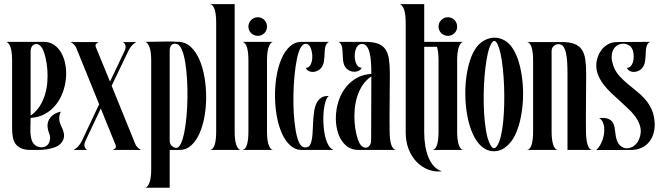

<svg xmlns="http://www.w3.org/2000/svg" viewBox="-20 -720 3165 922"><path d="M9.8 -519H189.9Q219.2 -519 240.7 -503.9Q262.2 -488.8 275.6 -463.9Q289.1 -439 294.4 -407Q299.8 -375 296.4 -341.3Q293 -307.6 281 -275.1Q269 -242.7 248 -216.6Q227.1 -190.4 196.8 -173.3Q166.5 -156.2 127 -153.8Q127 -128.9 126 -102.1Q125 -75.2 130.9 -51.8Q136.2 -31.7 149.7 -22.2Q163.1 -12.7 178.2 -12.7Q190.9 -12.7 201.4 -18.8Q211.9 -24.9 216.8 -37.1Q225.1 -59.1 215.8 -80.1Q210 -94.2 208.5 -110.1Q207 -126 212.9 -140.4Q218.8 -154.8 232.9 -166.5Q247.1 -178.2 272 -184.1Q266.1 -171.4 264.9 -160.9Q263.7 -150.4 265.1 -141.1Q266.6 -131.8 270.3 -123.3Q273.9 -114.7 277.8 -106Q289.6 -81.1 287.4 -63.5Q285.2 -45.9 273.9 -33.2Q261.7 -19.5 243.2 -12.7Q224.6 -5.9 203.9 -2.9Q183.1 0 161.9 0Q140.6 0 123 0Q97.2 -0.5 80.6 -8.3Q64 -16.1 54.4 -29.5Q44.9 -43 41.5 -62Q38.1 -81.1 38.1 -104V-430.2Q38.1 -471.7 30.3 -493.4Q22.5 -515.1 9.8 -519ZM127 -165Q153.8 -183.6 170.4 -209.7Q187 -235.8 196 -265.6Q205.1 -295.4 207.3 -326.7Q209.5 -357.9 207.3 -386.5Q205.1 -415 199.5 -439.5Q193.8 -463.9 187 -480Q180.2 -495.1 171.1 -502Q162.1 -508.8 153.3 -508.8Q142.6 -508.8 134.8 -499Q127 -489.3 127 -472.2Z M317.9 -518.1H454.1Q447.3 -515.1 441.7 -509.3Q436 -503.4 440.9 -492.2L508.3 -328.1L577.1 -473.1Q585.9 -491.7 581.8 -503.4Q577.6 -515.1 569.3 -518.1H635.3Q620.1 -509.8 610.8 -498.3Q601.6 -486.8 596.2 -475.1L516.1 -308.1L629.9 -27.8Q633.3 -19.5 641.6 -11.2Q649.9 -2.9 658.2 0H521Q529.3 -2.9 534.2 -8.8Q539.1 -14.6 534.2 -25.9L463.9 -199.2L391.1 -44.9Q382.3 -26.4 386.5 -15.1Q390.6 -3.9 398.9 0H333Q348.1 -8.3 357.9 -20Q367.7 -31.7 373 -43L456.1 -219.2L346.2 -490.2Q343.8 -497.1 335.2 -506.1Q326.7 -515.1 317.9 -518.1Z M706.1 92.3V-429.2Q706.1 -470.7 698.2 -492.9Q690.4 -515.1 677.7 -519Q717.3 -519 759.3 -520.3Q801.3 -521.5 840.8 -519Q873 -517.1 897.2 -493.9Q921.4 -470.7 937.5 -433.8Q953.6 -397 961.7 -350.6Q969.7 -304.2 970 -255.9Q970.2 -207.5 962.2 -161.6Q954.1 -115.7 938.2 -79.8Q922.4 -43.9 898.4 -22Q874.5 0 842.8 0H794.9V181.6H677.7Q690.4 177.7 698.2 155.8Q706.1 133.8 706.1 92.3ZM794.9 -477.1V-44.9Q794.9 -29.3 804.4 -20Q814 -10.7 826.2 -9.8Q838.4 -9.3 848.1 -29.5Q857.9 -49.8 864.7 -83.3Q871.6 -116.7 875.5 -159.9Q879.4 -203.1 880.1 -248.8Q880.9 -294.4 878.2 -339.1Q875.5 -383.8 869.6 -419.7Q863.8 -455.6 854 -479.5Q844.2 -503.4 831.1 -507.8Q824.7 -510.3 819.8 -510.3Q809.1 -510.3 802 -502Q794.9 -493.7 794.9 -477.1Z M1106.9 -700.2V-88.9Q1106.9 -47.4 1114.5 -25.1Q1122.1 -2.9 1134.8 0H989.7Q1018.1 -5.9 1018.1 -88.9V-610.8Q1018.1 -692.4 989.7 -700.2Z M1145 -519H1290Q1277.3 -515.1 1269.8 -492.9Q1262.2 -470.7 1262.2 -429.2V-88.9Q1262.2 -47.4 1269.8 -25.1Q1277.3 -2.9 1290 0H1145Q1172.9 -5.9 1172.9 -88.9V-429.2Q1172.9 -511.7 1145 -519ZM1218.3 -637.2Q1227.1 -637.2 1235.1 -633.8Q1243.2 -630.4 1249.3 -624Q1255.4 -617.7 1258.8 -609.6Q1262.2 -601.6 1262.2 -591.8Q1262.2 -573.7 1249.3 -560.8Q1236.3 -547.9 1218.3 -547.9Q1209 -547.9 1200.7 -551.3Q1192.4 -554.7 1186 -560.8Q1179.7 -566.9 1176.3 -575Q1172.9 -583 1172.9 -591.8Q1172.9 -610.8 1186 -624Q1199.2 -637.2 1218.3 -637.2Z M1427.2 -519H1560.1Q1552.2 -515.6 1547.9 -508.5Q1543.5 -501.5 1541.5 -491.9Q1539.6 -482.4 1539.1 -471.7Q1538.6 -460.9 1538.1 -450.2Q1537.6 -439.5 1536.1 -428.7Q1534.7 -418 1531 -408.7Q1527.3 -399.4 1520.5 -391.6Q1513.7 -383.8 1502 -378.9Q1491.7 -374.5 1481.4 -374.5Q1470.2 -374.5 1461.2 -379.9Q1452.1 -385.3 1448.2 -394Q1460 -394 1467.3 -403.3Q1474.6 -412.6 1477.5 -426Q1480.5 -439.5 1479.5 -455.1Q1478.5 -470.7 1474.1 -483.9Q1470.2 -496.6 1463.4 -503.2Q1456.5 -509.8 1448.2 -509.8Q1433.1 -509.8 1421.9 -487.8Q1412.1 -468.8 1405.3 -434.3Q1398.4 -399.9 1394.3 -357.4Q1390.1 -314.9 1389.2 -268.1Q1388.2 -221.2 1390.6 -177.7Q1393.1 -134.3 1399.2 -97.4Q1405.3 -60.5 1415 -38.1Q1427.2 -10.3 1449.2 -12.2Q1461.9 -12.7 1468.5 -23.9Q1475.1 -35.2 1478 -53Q1481 -70.8 1481.7 -93.5Q1482.4 -116.2 1483.9 -139.4Q1485.4 -162.6 1488.5 -184.8Q1491.7 -207 1499.8 -223.9Q1507.8 -240.7 1522 -250.5Q1536.1 -260.3 1559.1 -258.8Q1549.8 -253.4 1543.5 -233.6Q1537.1 -213.9 1534.4 -186.8Q1531.7 -159.7 1533 -129.2Q1534.2 -98.6 1539.8 -71.8Q1545.4 -44.9 1555.9 -25.1Q1566.4 -5.4 1582 0H1429.2Q1397.5 0 1373.3 -22.2Q1349.1 -44.4 1333 -81.1Q1316.9 -117.7 1308.8 -164.3Q1300.8 -210.9 1300.5 -259.5Q1300.3 -308.1 1308.1 -354.7Q1315.9 -401.4 1331.8 -438Q1347.7 -474.6 1371.6 -496.8Q1395.5 -519 1427.2 -519Z M1763.2 -365.2Q1763.2 -394.5 1761.5 -420.7Q1759.8 -446.8 1754.9 -466.6Q1750 -486.3 1741 -497.8Q1731.9 -509.3 1716.8 -508.8Q1705.1 -508.3 1697.5 -499.5Q1689.9 -490.7 1686.5 -477.5Q1683.1 -464.4 1683.3 -449.7Q1683.6 -435.1 1687.5 -422.4Q1691.4 -409.7 1698.7 -401.9Q1706.1 -394 1716.8 -395Q1713.4 -385.7 1703.6 -380.6Q1693.8 -375.5 1681.6 -375.5Q1670.9 -375.5 1662.1 -378.9Q1650.4 -383.8 1643.3 -391.4Q1636.2 -398.9 1632.6 -408.4Q1628.9 -418 1627.7 -428.7Q1626.5 -439.5 1626 -450.2Q1625.5 -460.9 1625 -471.7Q1624.5 -482.4 1622.8 -491.9Q1621.1 -501.5 1616.9 -508.5Q1612.8 -515.6 1605 -519H1733.9Q1771.5 -519 1794.7 -510.5Q1817.9 -502 1830.6 -483.4Q1843.3 -464.8 1847.7 -436Q1852.1 -407.2 1852.1 -366.2Q1852.1 -295.4 1851.1 -227.3Q1850.1 -159.2 1851.1 -88.9Q1851.6 -7.8 1879.9 0H1700.2Q1670.9 0 1649.4 -15.1Q1627.9 -30.3 1614.5 -55.2Q1601.1 -80.1 1595.9 -112.1Q1590.8 -144 1594 -177.7Q1597.2 -211.4 1609.1 -243.9Q1621.1 -276.4 1642.1 -302.5Q1663.1 -328.6 1693.4 -345.7Q1723.6 -362.8 1763.2 -365.2ZM1703.1 -39.1Q1710 -23.9 1718.8 -17.3Q1727.5 -10.7 1735.8 -10.7Q1746.6 -10.7 1754.4 -20.5Q1762.2 -30.3 1762.2 -46.9L1763.2 -353Q1736.8 -335.4 1720.2 -309.6Q1703.6 -283.7 1694.6 -253.9Q1685.5 -224.1 1683.1 -192.6Q1680.7 -161.1 1682.9 -132.1Q1685.1 -103 1690.7 -78.6Q1696.3 -54.2 1703.1 -39.1Z M1899.9 -700.2H2017.1V-519H2127.9Q2118.2 -513.7 2113.5 -507.3Q2108.9 -501 2105 -495.1H2017.1V-84Q2017.1 -51.8 2022 -21.2Q2026.9 9.3 2037.1 34.7Q2047.4 60.1 2063.5 77.9Q2079.6 95.7 2102.1 102.5Q2067.9 106.4 2036.6 94.5Q2005.4 82.5 1981.2 57.9Q1957 33.2 1942.6 -2.9Q1928.2 -39.1 1928.2 -84V-609.9Q1928.2 -651.4 1920.4 -673.8Q1912.6 -696.3 1899.9 -700.2Z M2058.1 -519H2203.1Q2190.4 -515.1 2182.9 -492.9Q2175.3 -470.7 2175.3 -429.2V-88.9Q2175.3 -47.4 2182.9 -25.1Q2190.4 -2.9 2203.1 0H2058.1Q2085.9 -5.9 2085.9 -88.9V-429.2Q2085.9 -511.7 2058.1 -519ZM2131.3 -637.2Q2140.1 -637.2 2148.2 -633.8Q2156.2 -630.4 2162.4 -624Q2168.5 -617.7 2171.9 -609.6Q2175.3 -601.6 2175.3 -591.8Q2175.3 -573.7 2162.4 -560.8Q2149.4 -547.9 2131.3 -547.9Q2122.1 -547.9 2113.8 -551.3Q2105.5 -554.7 2099.1 -560.8Q2092.8 -566.9 2089.4 -575Q2085.9 -583 2085.9 -591.8Q2085.9 -610.8 2099.1 -624Q2112.3 -637.2 2131.3 -637.2Z M2259.3 -480Q2276.4 -508.8 2302 -523.9Q2327.6 -539.1 2355 -539.1Q2379.4 -539.1 2402.1 -526.6Q2424.8 -514.2 2441.9 -487.8Q2460 -460.4 2471.4 -421.6Q2482.9 -382.8 2488 -338.4Q2493.2 -293.9 2491.5 -247.6Q2489.7 -201.2 2481.4 -158.7Q2473.1 -116.2 2457.8 -80.8Q2442.4 -45.4 2419.9 -23.9Q2388.7 6.3 2351.6 6.3Q2334.5 6.3 2317.9 -0.7Q2301.3 -7.8 2286.1 -22.9Q2265.1 -43.9 2250 -77.9Q2234.9 -111.8 2226.3 -153.1Q2217.8 -194.3 2215.3 -239.7Q2212.9 -285.2 2217 -329.1Q2221.2 -373 2231.7 -412.1Q2242.2 -451.2 2259.3 -480ZM2328.1 -39.1Q2340.3 -8.3 2352.5 -8.3Q2364.7 -8.3 2377 -39.1Q2385.7 -62 2391.4 -97.4Q2397 -132.8 2399.4 -174.6Q2401.9 -216.3 2401.6 -261.2Q2401.4 -306.2 2398.4 -348.4Q2395.5 -390.6 2390.1 -427Q2384.8 -463.4 2377 -487.8Q2365.7 -523.4 2353.5 -523.4Q2341.8 -523.4 2330.1 -490.2Q2321.8 -466.3 2315.9 -429.7Q2310.1 -393.1 2306.6 -350.3Q2303.2 -307.6 2302.7 -262Q2302.2 -216.3 2304.9 -174.3Q2307.6 -132.3 2313.2 -96.9Q2318.8 -61.5 2328.1 -39.1Z M2511.7 0Q2540 -5.9 2540 -88.9V-429.2Q2540 -510.7 2511.7 -518.1H2676.8Q2714.4 -518.1 2737.5 -509.5Q2760.7 -501 2773.4 -482.4Q2786.1 -463.9 2790.5 -435.1Q2794.9 -406.2 2794.9 -365.2Q2794.9 -294.9 2793.9 -227.1Q2793 -159.2 2793.9 -88.9Q2794.4 -47.4 2801.8 -25.1Q2809.1 -2.9 2821.8 0H2705.1V-368.2Q2705.1 -396.5 2703.6 -422.1Q2702.1 -447.8 2697.5 -467.3Q2692.9 -486.8 2684.1 -497.8Q2675.3 -508.8 2660.2 -507.8Q2647.9 -507.3 2638.4 -498.3Q2628.9 -489.3 2628.9 -474.1V-88.9Q2628.9 -47.4 2636.5 -25.1Q2644 -2.9 2656.7 0Z M2844.2 -420.9Q2845.7 -431.2 2851.1 -447.5Q2856.4 -463.9 2867.9 -479.7Q2879.4 -495.6 2898.4 -506.8Q2917.5 -518.1 2945.8 -518.1L3102.1 -519Q3094.2 -515.6 3089.8 -508.5Q3085.4 -501.5 3083.5 -491.9Q3081.5 -482.4 3081.1 -471.7Q3080.6 -460.9 3080.1 -450.2Q3079.6 -439.5 3078.1 -428.7Q3076.7 -418 3073 -408.7Q3069.3 -399.4 3062.5 -391.6Q3055.7 -383.8 3043.9 -378.9Q3033.7 -374.5 3023.4 -374.5Q3012.2 -374.5 3003.2 -379.9Q2994.1 -385.3 2990.2 -394Q3001 -394 3008.3 -401.6Q3015.6 -409.2 3019.3 -421.1Q3022.9 -433.1 3023.2 -447.5Q3023.4 -461.9 3020 -475.1Q3014.6 -492.7 3001.5 -501.5Q2988.3 -510.3 2972.7 -510.3Q2962.9 -510.3 2952.1 -506.3Q2942.4 -502.4 2934.1 -494.1Q2925.8 -485.8 2921.4 -473.4Q2917 -460.9 2917.2 -444.1Q2917.5 -427.2 2924.8 -405.8Q2934.1 -378.4 2952.1 -357.9Q2970.2 -337.4 2991.7 -319.1Q3013.2 -300.8 3036.1 -283Q3059.1 -265.1 3078.1 -243.2Q3097.2 -221.2 3109.9 -192.9Q3122.6 -164.6 3124 -125Q3124.5 -101.1 3117.9 -78.4Q3111.3 -55.7 3097.2 -38.3Q3083 -21 3061 -10.5Q3039.1 0 3008.8 0L2843.3 0.5Q2853 -8.3 2860.8 -21.2Q2868.7 -34.2 2873.8 -49.3Q2878.9 -64.5 2880.9 -80.3Q2882.8 -96.2 2881.1 -110.4Q2879.4 -124.5 2873.5 -135.7Q2867.7 -147 2856.9 -152.8Q2885.7 -155.8 2900.9 -149.4Q2916 -143.1 2923.1 -130.9Q2930.2 -118.7 2932.1 -101.8Q2934.1 -85 2937 -66.9Q2942.4 -35.6 2957.3 -21.7Q2972.2 -7.8 2990.2 -7.8Q3008.3 -7.8 3024.9 -20Q3041.5 -32.2 3049.8 -54.2Q3060.1 -81.1 3055.9 -104.2Q3051.8 -127.4 3038.1 -149.2Q3024.4 -170.9 3003.9 -191.2Q2983.4 -211.4 2960.7 -231.7Q2938 -252 2915.8 -272.9Q2893.6 -293.9 2876.5 -316.9Q2859.4 -339.8 2850.1 -365.5Q2840.8 -391.1 2844.2 -420.9Z"/></svg>

Font: 003 KoZ KJR
Style: Regular
Weight: 400
Designer: Ko Z, Min Khaing
Foundry: Your Own Font Foundry
Version: Version 2.50;March 29, 2020;